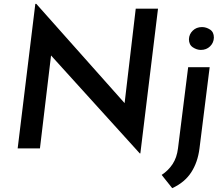

<svg xmlns="http://www.w3.org/2000/svg" viewBox="-20 -773 1163 1000"><path d="M711 26H708L216 -517L248 -502L188 0H72L164 -753H169L652 -210L627 -219L687 -728H803ZM822 138Q857 115 879 81.5Q901 48 907 0L960 -423H1072L1019 0Q1010 72 976 124.5Q942 177 877 207ZM964 -569Q965 -595 984 -613.5Q1003 -632 1032 -632Q1054 -632 1074 -619Q1094 -606 1094 -577Q1093 -550 1074 -531.5Q1055 -513 1026 -513Q1005 -513 984.5 -526.5Q964 -540 964 -569Z"/></svg>

Font: Josefin Sans Thin SemiBold
Style: Italic
Weight: 600
Italic angle: -7°
Version: Version 2.000